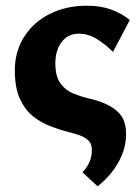

<svg xmlns="http://www.w3.org/2000/svg" viewBox="-20 -458 490 673"><path d="M322 195 269 146Q285 129 293.5 110Q302 91 302 68Q302 47 291 35.5Q280 24 261 17Q242 10 217 4Q190 -3 158 -15Q126 -27 97.5 -49Q69 -71 50.5 -110Q32 -149 32 -211Q32 -279 65.5 -330.5Q99 -382 156 -410Q213 -438 285 -438Q332 -438 368.5 -425Q405 -412 435 -388L376 -276Q349 -303 319 -321.5Q289 -340 256 -340Q230 -340 212 -326.5Q194 -313 184 -290Q174 -267 174 -237Q174 -190 192 -165.5Q210 -141 237.5 -130Q265 -119 295 -112Q329 -104 353 -92.5Q377 -81 392.5 -66.5Q408 -52 415 -32.5Q422 -13 422 12Q422 50 407.5 85Q393 120 370 148Q347 176 322 195Z"/></svg>

Font: Ysabeau Office ExtraBold
Style: Regular
Weight: 800
Designer: Christian Thalmann (Catharsis Fonts)
Version: Version 2.001;gftools[0.9.30]; featfreeze: tnum,lnum,ss02